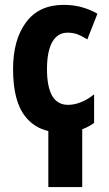

<svg xmlns="http://www.w3.org/2000/svg" viewBox="-20 -531 444 782"><path d="M302.7 -0.5Q272 9.3 235.8 9.3Q235.4 9.3 234.9 9.3Q234.9 9.3 234.4 9.3Q135.7 9.3 84.5 -54.7Q58.6 -86.4 45.9 -134.8Q33.2 -183.6 33.2 -249.5Q33.2 -369.1 85.9 -439.9Q138.7 -511.2 239.3 -511.2Q279.3 -511.2 312 -502Q345.7 -492.7 373.5 -477.1L376.5 -475.1L375.5 -471.7L337.4 -375L335.9 -370.6L331.5 -373Q310.5 -385.7 293.5 -392.1Q275.9 -397.9 254.9 -397.9Q215.3 -397.9 193.4 -360.8Q171.4 -322.8 171.4 -249.5Q171.4 -104 256.8 -104Q256.8 -104 256.8 -104Q282.2 -104 307.1 -113.8Q332 -123 356.4 -141.6L363.3 -146.5V-138.2V-32.2V-30.3L361.8 -29.3Q334.5 -9.8 302.7 -0.5ZM314.9 231H176.8V-44.4H314.9Z"/></svg>

Font: MAUL Condensed Bold
Style: Condensed Bold
Weight: 700
Designer: MAUL
Version: Version 1.0; 2020; ttfautohint (v1.8.3)